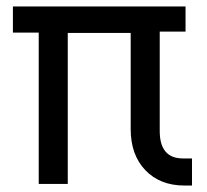

<svg xmlns="http://www.w3.org/2000/svg" viewBox="-20 -570 640 595"><path d="M475 -164Q475 -79 547 -79H575V5H552Q476 5 430.5 -42.5Q385 -90 385 -170V-468H190V0H100V-469H20V-550H555V-472H475Z"/></svg>

Font: JetBrainsMono NF
Style: Regular
Weight: 400
Monospace: yes
Designer: Philipp Nurullin, Konstantin Bulenkov
Foundry: JetBrains
Version: Version 1.0.2; ttfautohint (v1.8.3)